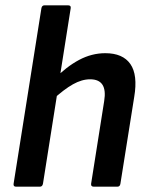

<svg xmlns="http://www.w3.org/2000/svg" viewBox="-20 -703 561 723"><path d="M40.4 0Q29.3 0 31.3 -11.8L135.9 -671.9Q137.9 -683 147.7 -683H236Q248.2 -683 246.2 -671.9L141.9 -11.8Q139.9 0 130.1 0ZM333.3 0Q321.7 0 323.1 -11.1L372.3 -322.4Q385.8 -404.4 319.4 -404.4Q288.1 -404.4 254.7 -385.6Q221.2 -366.9 176.8 -326.3L182.2 -403.4Q230.3 -452.1 277.9 -477.4Q325.5 -502.7 376.5 -502.7Q442.5 -502.7 471 -461.8Q499.4 -420.9 485.4 -337.9L433.4 -11.1Q431.7 0 422 0Z"/></svg>

Font: Sofia Sans Semi Condensed
Style: Italic
Weight: 400
Italic angle: -9°
Designer: Botio Nikoltchev, Ani Petrova
Foundry: lettersoup
Version: Version 4.101